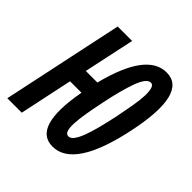

<svg xmlns="http://www.w3.org/2000/svg" viewBox="-231 -793 950 950"><g transform="rotate(45 244.0 -318.5)"><path d="M77.1 -637.2H178.2L121.1 -370.1H202.1Q272 -647.9 409.2 -647.9Q558.1 -647.9 487.8 -317.9Q418 11.2 269 11.2Q128.9 11.2 182.1 -278.8H102.1L43 0H-58.1ZM291 -317.9Q279.8 -265.1 272.5 -220.9Q265.1 -176.8 263.7 -145.3Q262.2 -113.8 268.1 -96.9Q273.9 -80.1 289.1 -80.1Q303.2 -80.1 316.2 -96.9Q329.1 -113.8 341.1 -145.3Q353 -176.8 364.5 -220.9Q376 -265.1 387.2 -317.9Q397.9 -371.1 405.5 -415Q413.1 -459 414.1 -490.5Q415 -522 409.4 -539.6Q403.8 -557.1 390.1 -557.1Q375 -557.1 361.6 -539.6Q348.1 -522 336.7 -490.5Q325.2 -459 313.5 -415Q301.8 -371.1 291 -317.9Z"/></g></svg>

Font: Anonymous Pro
Style: Bold Italic
Weight: 700
Italic angle: -12°
Monospace: yes
Designer: Mark Simonson
Version: Version 1.003